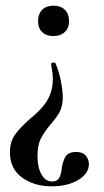

<svg xmlns="http://www.w3.org/2000/svg" viewBox="-20 -381 367 676"><path d="M223 -306Q223 -282 208 -268Q193 -254 168 -254Q143 -254 128.5 -268Q114 -282 114 -306Q114 -332 128.5 -346.5Q143 -361 168 -361Q194 -361 208.5 -346.5Q223 -332 223 -306ZM197 215Q200 189 210 171.5Q220 154 248 154Q271 154 282 167Q293 180 293 197Q293 230 255.5 252.5Q218 275 163 275Q100 275 57.5 244Q15 213 15 156Q15 118 32.5 93.5Q50 69 86 37Q85 38 105 21Q137 -8 151.5 -37Q166 -66 166 -102Q166 -122 160 -155Q159 -159 166 -160.5Q173 -162 175 -159Q187 -132 194 -97Q201 -62 201 -38Q201 -8 190.5 12Q180 32 159 56Q136 83 124 106.5Q112 130 112 169Q112 208 126 233Q140 258 164 258Q181 258 188 246Q195 234 197 215Z"/></svg>

Font: Cormorant Garamond SemiBold
Style: Regular
Weight: 600
Designer: Christian Thalmann (Catharsis Fonts)
Version: Version 3.000